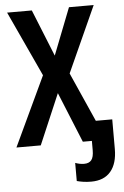

<svg xmlns="http://www.w3.org/2000/svg" viewBox="-61 -757 656 1014"><g transform="rotate(-5 267.0 -250.0)"><path d="M381 214Q358 214 338.5 211Q319 208 305 204V108Q329 117 352 117Q378 117 390.5 101.5Q403 86 403 49V0H355L246 -267L132 0H3L176 -368L16 -714H147L247 -466L344 -714H475L317 -365L433 -104H520V53Q520 130 484.5 172Q449 214 381 214Z"/></g></svg>

Font: Noto Sans Disp Cond SemBd
Style: Regular
Weight: 600
Width: 3
Designer: Monotype Design Team
Foundry: Monotype Imaging Inc.
Version: Version 2.000;GOOG;noto-source:20170915:90ef993387c0; ttfaut